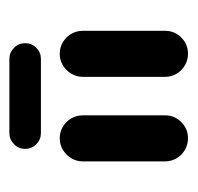

<svg xmlns="http://www.w3.org/2000/svg" viewBox="-26 -538 409 397"><g transform="rotate(90 178.5 -339.5)"><path d="M218.5 -306.3V-476.3Q218.5 -495.9 232.4 -509.8Q246.3 -523.7 265.9 -523.7Q278.9 -523.7 289.8 -517.4Q300.7 -511.1 307.2 -500.2Q313.7 -489.3 313.7 -476.3V-306.3Q313.7 -293.3 307.2 -282.4Q300.7 -271.5 289.8 -265Q278.9 -258.5 265.9 -258.5Q253 -258.5 242 -265Q231.1 -271.5 224.8 -282.4Q218.5 -293.3 218.5 -306.3ZM43.7 -306.3V-476.3Q43.7 -495.9 57.6 -509.8Q71.5 -523.7 91.1 -523.7Q104.1 -523.7 115 -517.4Q125.9 -511.1 132.4 -500.2Q138.9 -489.3 138.9 -476.3V-306.3Q138.9 -293.3 132.4 -282.4Q125.9 -271.5 115 -265Q104.1 -258.5 91.1 -258.5Q78.1 -258.5 67.2 -265Q56.3 -271.5 50 -282.4Q43.7 -293.3 43.7 -306.3ZM287.8 -187Q287.8 -173.3 278.1 -163.9Q268.5 -154.4 255.2 -154.4H101.9Q88.5 -154.4 78.9 -163.9Q69.3 -173.3 69.3 -187Q69.3 -200.7 78.9 -210.2Q88.5 -219.6 101.9 -219.6H255.2Q268.5 -219.6 278.1 -210.2Q287.8 -200.7 287.8 -187Z"/></g></svg>

Font: 26F Galaxy Hebrew Extra Bold
Style: Regular
Weight: 800
Designer: C₂₉H₂₅N₃O₅
Version: Version 1.000